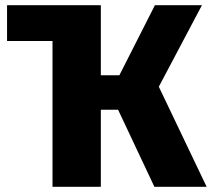

<svg xmlns="http://www.w3.org/2000/svg" viewBox="-20 -715 811 735"><path d="M771 0H571L432 -295H366V0H181V-558H7V-695H366V-427H437L573 -695H753L588 -383Z"/></svg>

Font: Trujillo ExtraBold
Style: Regular
Weight: 800
Designer: Fira Sans original fonts by bBox Type GmbH, Carrois Corporate GbR, & Edenspiekermann AG / Changes by Cristiano Sobral
Foundry: Fira Sans original fonts by bBox Type GmbH, Carrois Corporate GbR, & Edenspiekermann AG / Changes by Cristiano Sobral
Version: Version 4.301;July 28, 2020;FontCreator 13.0.0.2655 64-bit